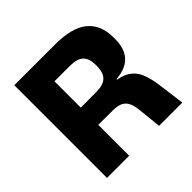

<svg xmlns="http://www.w3.org/2000/svg" viewBox="-166 -788 936 936"><g transform="rotate(-45 302.5 -319.5)"><path d="M417 0 404.5 -120.5Q401.5 -152.5 392 -172.8Q382.5 -193 363 -202.8Q343.5 -212.5 311 -212.5L166.5 -213V-332.5L317 -333Q366 -333 387.5 -354.5Q409 -376 409 -419V-429Q409 -471.5 387.8 -492.8Q366.5 -514 316.5 -514H165.5V-639H339Q456.5 -639 510.8 -593.5Q565 -548 565 -462.5V-449.5Q565 -385 532 -349Q499 -313 431.5 -308V-286L399.5 -307.5Q457.5 -303.5 489.5 -283.5Q521.5 -263.5 536.8 -227.8Q552 -192 559 -139L577.5 0ZM58 0V-639H210V-289.5L211 -231.5V0Z"/></g></svg>

Font: Anek Tamil Medium
Style: Bold
Weight: 700
Version: Version 1.003